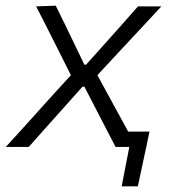

<svg xmlns="http://www.w3.org/2000/svg" viewBox="-42 -518 607 677"><path d="M-21.5 0 31 -57.5 73.5 -104.5Q93.5 -126.5 116 -152L208 -253L160.5 -347.5Q141 -386 125 -418Q109 -449.5 85.5 -495.5L154.5 -498Q172 -462.5 186.5 -433Q200.5 -403 215.5 -373L255.5 -290H261.5L335.5 -372.5Q364 -404.5 389 -432.5Q413.5 -460.5 444.5 -495.5H527Q497 -463 475.5 -440Q454 -417 435 -396.5Q415.5 -375.5 392.5 -351L301.5 -253L357 -151Q370.5 -126.5 383 -103.5Q395.5 -80 410 -54H485Q480 -29.5 474.8 -4.5Q469.5 20.5 464 45.5Q459 69.5 454 92.5Q449 115.5 444 139H387L414 0H365.5Q348 -33.5 333.8 -61Q319.5 -88.5 302 -122.5L255.5 -212.5H249L171 -125Q140.5 -91 115.2 -62.8Q90 -34.5 59.5 0Z"/></svg>

Font: Heraclito Light
Style: Italic
Weight: 300
Italic angle: -12°
Designer: Kostas Bartsokas (font) & Cristiano Sobral (main changes)
Foundry: Kostas Bartsokas (font) & Cristiano Sobral (main changes)
Version: Version 1.00;July 8, 2020;FontCreator 13.0.0.2655 64-bit